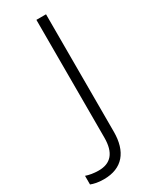

<svg xmlns="http://www.w3.org/2000/svg" viewBox="-317 -766 797 1001"><g transform="rotate(-30 82.0 -266.0)"><path d="M-11 182C101 182 157 112 157 -7V-714H99V-5C99 86 61 129 -12 129C-41 129 -68 124 -88 117V169C-70 176 -46 182 -11 182Z"/></g></svg>

Font: Noto Sans Gujarati Light
Style: Regular
Weight: 300
Designer: Jelle Bosma - Monotype Design Team, Universal Thirst
Foundry: Monotype Imaging Inc.
Version: Version 2.106